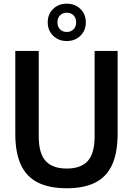

<svg xmlns="http://www.w3.org/2000/svg" viewBox="-20 -1018 726 1048"><path d="M344.5 9.5Q248 9.5 186 -22Q124 -53.5 93.8 -119.2Q63.5 -185 63.5 -287V-740H191.5V-273Q191.5 -181 229 -139.5Q266.5 -98 344.5 -98Q422 -98 459.2 -139.5Q496.5 -181 496.5 -273V-740H622V-287Q622 -185 592.2 -119.2Q562.5 -53.5 501 -22Q439.5 9.5 344.5 9.5ZM344.5 -794Q299.5 -794 270 -823Q240.5 -852 240.5 -896Q240.5 -940.5 270 -969.2Q299.5 -998 344.5 -998Q389.5 -998 419 -969.2Q448.5 -940.5 448.5 -896Q448.5 -852 419 -823Q389.5 -794 344.5 -794ZM344.5 -843.5Q367 -843.5 381.2 -857.8Q395.5 -872 395.5 -896Q395.5 -920.5 381.2 -934.5Q367 -948.5 344.5 -948.5Q322.5 -948.5 308 -934.5Q293.5 -920.5 293.5 -896Q293.5 -872 307.8 -857.8Q322 -843.5 344.5 -843.5Z"/></svg>

Font: Encode Sans SC SemiCondensed SemiBold
Style: Regular
Weight: 600
Width: 4
Designer: Multiple Designers
Foundry: Impallari Type
Version: Version 3.002